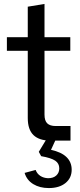

<svg xmlns="http://www.w3.org/2000/svg" viewBox="-20 -714 405 975"><path d="M236 0Q179 0 150 -28Q121 -56 121 -115V-456H15V-525H121V-680L206 -694V-525H337V-456H206V-132Q206 -101 220 -87.5Q234 -74 263 -74H338V0ZM228 241Q182 241 149 221Q116 201 105 164L161 149Q168 168 184.5 179Q201 190 224 191Q251 191 266 177Q281 163 281 141Q281 116 260.5 102Q240 88 189 79L177 57L220 -14H267L239 47Q291 58 317.5 83.5Q344 109 344 148Q344 190 312.5 215.5Q281 241 228 241Z"/></svg>

Font: Mona Sans SemiExpanded
Style: Regular
Weight: 400
Width: 6
Designer: Deni Anggara
Foundry: GitHub
Version: Version 2.000